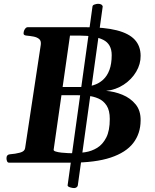

<svg xmlns="http://www.w3.org/2000/svg" viewBox="-20 -832 791 982"><path d="M13.2 -23.4Q13.2 -41.5 31.2 -43Q58.6 -44.9 82.3 -51.3Q106 -57.6 108.4 -74.2L188.5 -602.5Q191.4 -623 180.4 -632.3Q169.4 -641.6 151.4 -645Q133.3 -648.4 115.7 -649.9Q100.6 -651.4 100.6 -660.2Q100.6 -673.3 107.2 -683.1Q113.8 -692.9 121.6 -692.9H416Q514.6 -692.9 577.1 -677Q639.6 -661.1 669.4 -628.7Q699.2 -596.2 699.2 -546.4Q699.7 -504.4 676.5 -465.1Q653.3 -425.8 613 -399.2Q572.8 -372.6 522.5 -367.2Q564.9 -364.3 606 -347.4Q647 -330.6 673.6 -298.3Q700.2 -266.1 699.2 -215.3Q698.7 -148.9 661.6 -100.6Q624.5 -52.2 546.1 -26.1Q467.8 0 342.8 0H26.4Q18.6 0 15.6 -8.5Q12.7 -17.1 13.2 -23.4ZM269 -345.2 263.7 -387.2H394.5Q428.7 -387.2 457.3 -396Q485.8 -404.8 507.1 -424.1Q528.3 -443.4 539.8 -474.6Q551.3 -505.9 551.3 -550.3Q551.3 -606.4 508.1 -628.2Q464.8 -649.9 389.6 -649.9H337.9L254.4 -66.4Q253.4 -60.5 265.4 -56.9Q277.3 -53.2 294.9 -51.3Q312.5 -49.3 328.6 -48.8Q344.7 -48.3 351.6 -48.3Q382.8 -48.3 415.8 -53.5Q448.7 -58.6 477.1 -75.9Q505.4 -93.3 523.4 -128.4Q541.5 -163.6 541.5 -223.6Q541.5 -267.1 525.4 -292Q509.3 -316.9 483.4 -328.1Q457.5 -339.4 427.5 -342.3Q397.5 -345.2 369.1 -345.2ZM453.1 -799.3Q454.1 -806.2 464.6 -809.3Q475.1 -812.5 481 -812.5Q502 -812.5 505.4 -799.3L377.9 116.7Q376.5 123 370.8 126.5Q365.2 129.9 359.4 129.9Q350.1 129.9 338.4 126.2Q326.7 122.6 325.7 116.7Z"/></svg>

Font: Gelasio SemiBold
Style: Italic
Weight: 600
Italic angle: -8.5°
Designer: Eben Sorkin
Foundry: Eben Sorkin
Version: Version 1.008